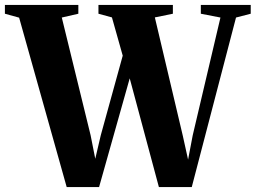

<svg xmlns="http://www.w3.org/2000/svg" viewBox="-43 -763 1042 783"><path d="M-23 -707V-743H276.5V-707L209 -691.5L326.5 -211.5L345.5 -115.5L368 -211.5L457.5 -536L413.5 -692L358.5 -707V-743H662V-707L588.5 -692L702 -211.5L724 -112L743 -211.5L856 -691.5L776 -707V-743H979.5V-707L919.5 -691.5L739 0H605L486 -443.5L361 0H229L35 -691Z"/></svg>

Font: Merriweather 96pt ExtraBold
Style: Regular
Weight: 800
Version: Version 2.100